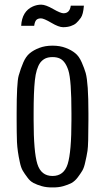

<svg xmlns="http://www.w3.org/2000/svg" viewBox="-20 -795 453 828"><path d="M157.7 -774.9Q176.8 -774.9 209 -756.3Q241.2 -737.8 253.9 -737.8Q280.8 -737.8 285.2 -770.5H341.8Q338.9 -732.9 328.6 -718.3Q317.4 -703.1 308.6 -695.3Q299.8 -687.5 285.2 -682.6Q270.5 -677.7 252 -677.7Q233.4 -677.7 201.2 -696.8Q168.9 -715.8 156.7 -715.8Q143.6 -715.8 136.7 -709Q129.9 -702.1 127.4 -683.6H71.3Q74.7 -746.1 121.6 -767.1Q139.2 -774.9 157.7 -774.9ZM125 -307.6V-277.3Q125 -139.6 141.1 -87.9Q157.2 -36.1 206.5 -36.1Q255.9 -36.1 272 -87.9Q288.1 -139.6 288.1 -277.3V-307.6Q288.1 -449.7 274.9 -491.2Q261.7 -532.2 237.3 -543Q224.6 -548.8 206.5 -548.8Q188.5 -548.8 175.8 -543Q163.1 -537.1 153.3 -524.4Q135.7 -499 130.4 -448.7Q125 -398.9 125 -307.6ZM51.8 -277.3V-307.6Q51.8 -437.5 60.5 -468.8Q69.3 -500 80.6 -525.9Q91.8 -551.8 108.4 -565.4Q125 -579.1 149.4 -588.4Q174.3 -598.1 206.5 -598.1Q238.8 -598.1 263.7 -588.4Q288.1 -579.1 304.7 -565.4Q321.3 -551.8 332.5 -525.9Q343.8 -500 349.6 -480Q361.3 -437.5 361.3 -307.6V-277.3Q361.3 -169.9 357.4 -145Q353.5 -120.1 347.7 -96.2Q342.8 -72.3 335 -59.1Q327.1 -45.9 315.4 -30.3Q303.7 -14.6 288.6 -5.9Q273.4 2 252.9 7.8Q232.4 13.7 206.5 13.2Q180.7 13.7 160.2 7.8Q139.6 2 124.5 -5.9Q109.4 -13.7 97.7 -30.3Q85.9 -45.9 78.1 -59.1Q70.3 -72.3 65.4 -96.2Q55.2 -142.1 53.2 -182.6Q51.8 -223.1 51.8 -277.3Z"/></svg>

Font: Oswald-Light
Style: Light
Weight: 300
Designer: vernon adams
Foundry: vernon adams
Version: Version ; ttfautohint (v0.92.18-e454-dirty) -l 8 -r 50 -G 20